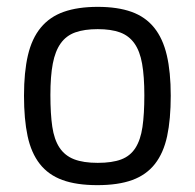

<svg xmlns="http://www.w3.org/2000/svg" viewBox="-20 -530 568 560"><path d="M50 -251Q50 -320 61.5 -369Q73 -418 99 -449.5Q125 -481 166 -495.5Q207 -510 265 -510Q323 -510 363.5 -495.5Q404 -481 429.5 -449.5Q455 -418 466.5 -369Q478 -320 478 -251Q478 -182 467.5 -133Q457 -84 432 -52Q407 -20 366 -5Q325 10 264 10Q203 10 162 -5Q121 -20 96 -52Q71 -84 60.5 -133Q50 -182 50 -251ZM127 -253Q127 -198 132.5 -160.5Q138 -123 153.5 -99.5Q169 -76 196 -65.5Q223 -55 265 -55Q307 -55 333.5 -65Q360 -75 375 -98.5Q390 -122 395.5 -159.5Q401 -197 401 -252Q401 -307 394.5 -344Q388 -381 372 -403.5Q356 -426 330 -435.5Q304 -445 265 -445Q226 -445 199.5 -435.5Q173 -426 157 -403.5Q141 -381 134 -344.5Q127 -308 127 -253Z"/></svg>

Font: Sunflower Light
Style: Regular
Weight: 300
Designer: JIKJI
Foundry: JIKJI
Version: Version 1.00